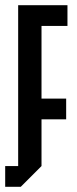

<svg xmlns="http://www.w3.org/2000/svg" viewBox="-30 -720 295 740"><path d="M-10 0V-80H40V-700H230V-620H130V-340H225V-260H130V-80L50 0Z"/></svg>

Font: Tektur Condensed
Style: Regular
Weight: 400
Width: 3
Designer: Adam Jagosz
Foundry: Adam Jagosz
Version: Version 1.005;gftools[0.9.30]